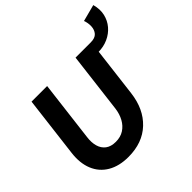

<svg xmlns="http://www.w3.org/2000/svg" viewBox="-215 -1061 1271 1271"><g transform="rotate(-45 420.5 -426.0)"><path d="M636 -620 646 -701Q687 -701 705 -721.5Q723 -742 724.5 -773Q726 -804 715 -833L833 -864Q847 -813 837 -769Q827 -725 798.5 -691.5Q770 -658 728 -639Q686 -620 636 -620ZM287 12Q201 12 141.5 -23Q82 -58 55.5 -122.5Q29 -187 40 -275L92 -701H238L186 -275Q180 -230 190 -194.5Q200 -159 227 -138.5Q254 -118 299 -118Q343 -118 375 -138.5Q407 -159 426.5 -194.5Q446 -230 452 -275L504 -701H650L598 -275Q582 -142 500.5 -65Q419 12 287 12Z"/></g></svg>

Font: Inclusive Sans
Style: Bold Italic
Weight: 700
Italic angle: -7°
Designer: Olivia King
Foundry: Olivia King
Version: Version 2.004